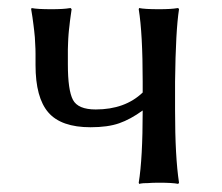

<svg xmlns="http://www.w3.org/2000/svg" viewBox="-20 -452 550 475"><path d="M67.9 -291Q67.9 -307.1 67.9 -319.1Q67.9 -331.1 67.1 -342.5Q66.4 -354 66.2 -359.9Q65.9 -365.7 64.5 -376.7Q63 -387.7 62.7 -391.4Q62.5 -395 60.3 -409.4Q58.1 -423.8 57.1 -429.2L58.1 -432.1Q71.8 -429.2 106.9 -429.2Q122.1 -429.2 134 -429.9Q146 -430.7 150.4 -431.6L154.8 -432.1L157.2 -429.2Q156.7 -425.3 155 -413.8Q153.3 -402.3 153.1 -399.9Q152.8 -397.5 151.9 -388.9Q150.9 -380.4 150.6 -377.9Q150.4 -375.5 149.7 -368.2Q148.9 -360.8 148.9 -356.7Q148.9 -352.5 148.4 -345Q147.9 -337.4 147.9 -330.1Q147.9 -322.8 147.9 -313.7Q147.9 -304.7 147.9 -293Q147.9 -229 160.4 -205.1Q172.9 -181.2 216.8 -181.2Q289.1 -181.2 333 -223.1V-250Q333 -369.1 323.2 -429.2L324.2 -432.1Q337.9 -429.2 373 -429.2Q388.2 -429.2 400.1 -429.9Q412.1 -430.7 416.5 -431.6L420.9 -432.1L422.9 -429.2Q414.6 -376.5 413.1 -250V-179.2Q413.1 -63.5 422.9 0L420.9 2.9Q407.2 0 373 0Q357.4 0 345.2 1Q333 1 328.6 2L324.2 2.9L323.2 0Q333 -59.6 333 -178.7Q302.7 -156.7 274.7 -147Q246.6 -137.2 204.1 -137.2Q131.3 -137.2 99.6 -173.8Q67.9 -210.4 67.9 -291Z"/></svg>

Font: Linux Biolinum
Style: Regular
Weight: 400
Designer: Philipp H. Poll
Foundry: Philipp H. Poll
Version: Version 0.6.4